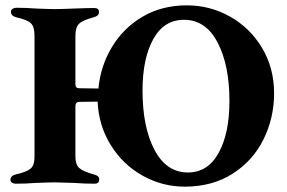

<svg xmlns="http://www.w3.org/2000/svg" viewBox="-20 -684 1074 718"><path d="M345 -304 277 -303Q262 -303 262 -287V-98Q262 -69 276 -56Q290 -43 330 -32Q341 -29 346 -25Q351 -21 351 -12Q351 3 333 3Q297 3 256 0Q204 -2 185 -2Q165 -2 115 0Q76 3 39 3Q31 3 25 -1Q19 -5 19 -11Q19 -27 40 -32Q80 -41 94.5 -53.5Q109 -66 109 -97V-551Q109 -584 95.5 -597Q82 -610 42 -619Q21 -624 21 -640Q21 -647 27 -651Q33 -655 41 -655Q78 -655 117 -652Q165 -650 185 -650Q205 -650 255 -652Q309 -654 332 -654Q350 -654 350 -640Q350 -631 345 -626.5Q340 -622 329 -619Q288 -608 275 -594.5Q262 -581 262 -550V-368Q262 -354 277 -354L348 -353Q356 -437 398.5 -508Q441 -579 513 -621.5Q585 -664 679 -664Q766 -664 841 -621.5Q916 -579 960.5 -504Q1005 -429 1005 -335Q1005 -243 965.5 -163Q926 -83 850 -34.5Q774 14 671 14Q587 14 513.5 -27Q440 -68 394.5 -141Q349 -214 345 -304ZM838 -306Q838 -441 793.5 -525.5Q749 -610 668 -610Q593 -610 553 -537.5Q513 -465 513 -345Q513 -209 557.5 -124Q602 -39 683 -39Q757 -39 797.5 -112Q838 -185 838 -306Z"/></svg>

Font: EB Garamond
Style: Bold
Weight: 700
Designer: Georg Duffner and Octavio Pardo
Foundry: Georg Duffner
Version: Version 1.000; ttfautohint (v1.6)